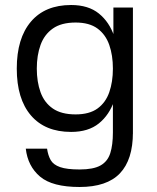

<svg xmlns="http://www.w3.org/2000/svg" viewBox="-20 -535 629 767"><path d="M264 -8Q160 -8 103.5 -74Q47 -140 47 -261Q47 -382 103.5 -448.5Q160 -515 264 -515Q333 -515 375 -481Q417 -447 436.5 -389.5Q456 -332 456 -261Q456 -191 436.5 -133.5Q417 -76 375 -42Q333 -8 264 -8ZM282 -78Q337 -78 369.5 -101.5Q402 -125 416.5 -166.5Q431 -208 431 -261Q431 -314 416.5 -355.5Q402 -397 369.5 -421Q337 -445 282 -445Q225 -445 191 -421Q157 -397 142 -355.5Q127 -314 127 -261Q127 -208 142 -166.5Q157 -125 191 -101.5Q225 -78 282 -78ZM433 -505H511V0H431V-379L433 -385ZM511 -6Q511 103 459 157.5Q407 212 298 212Q189 212 140 170.5Q91 129 83 59H168Q172 86 182.5 104.5Q193 123 220 132.5Q247 142 298 142Q353 142 381.5 126Q410 110 420.5 77Q431 44 431 -6Z"/></svg>

Font: 42dot Sans
Style: Regular
Weight: 400
Designer: 42dot
Version: Version 1.000